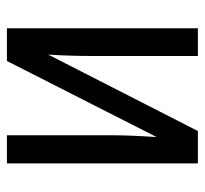

<svg xmlns="http://www.w3.org/2000/svg" viewBox="-38 -538 577 540"><g transform="rotate(-90 250.0 -268.5)"><path d="M60 -537H139V-237Q139 -191 134 -116L348 -537H440V0H362V-293Q362 -364 366 -421L151 0H60Z"/></g></svg>

Font: Noto Sans Mono UI Cond
Style: Regular
Weight: 400
Width: 3
Monospace: yes
Designer: Monotype Design team
Foundry: Monotype Imaging Inc.
Version: Version 1.000